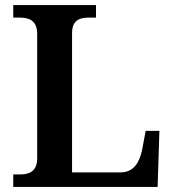

<svg xmlns="http://www.w3.org/2000/svg" viewBox="-20 -734 682 754"><path d="M32 0H599L606 -220H552L538 -145C527 -94 504 -57 453 -57H263V-604C263 -653 290 -665 331 -665H357V-714H32V-665H56C95 -665 126 -653 126 -601V-112C126 -61 95 -49 59 -49H32Z"/></svg>

Font: Noto Serif Devanagari SemiBold
Style: Regular
Weight: 600
Designer: Universal Thirst, Indian Type Foundry and the Monotype Design Team
Foundry: Monotype Imaging Inc.
Version: Version 2.004